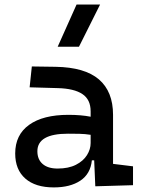

<svg xmlns="http://www.w3.org/2000/svg" viewBox="-20 -815 626 845"><path d="M216.8 9.8Q135.7 9.8 91.3 -29.3Q46.9 -68.4 46.9 -139.6Q46.9 -221.7 108.2 -265.6Q169.4 -309.6 281.2 -309.6Q336.9 -309.6 378.9 -301.3V-325.2Q378.9 -377 342.5 -401.1Q306.2 -425.3 234.4 -427.2L110.4 -430.7L120.1 -522.5L224.6 -521Q353 -519 415.3 -465.6Q477.5 -412.1 477.5 -309.6V-93.8L565.4 -83V0L399.4 4.9L394.5 -109.4H384.3Q378.4 -49.8 333.7 -20Q289.1 9.8 216.8 9.8ZM233.4 -73.2Q281.7 -73.2 314.2 -89.8Q346.7 -106.4 362.8 -132.3Q378.9 -158.2 378.9 -185.5V-221.7Q354 -225.6 329.3 -226.1Q304.7 -226.6 279.3 -226.6Q144.5 -226.6 144.5 -149.4Q144.5 -113.3 167.7 -93.3Q190.9 -73.2 233.4 -73.2ZM233.9 -609.4 316.9 -794.9H420.4L327.6 -609.4Z"/></svg>

Font: Caskaydia Cove
Style: Regular
Weight: 400
Monospace: yes
Designer: Aaron Bell
Foundry: Saja Typeworks
Version: Version 4.300; ttfautohint (v1.8.3)